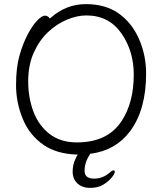

<svg xmlns="http://www.w3.org/2000/svg" viewBox="-20 -733 785 933"><path d="M193 -28Q124 -75 91 -154.5Q58 -234 58 -319Q58 -404 74.5 -462.5Q91 -521 114.5 -565.5Q138 -610 161 -633.5Q184 -657 197.5 -657Q211 -657 219 -647L222 -643L226 -646Q301 -713 397 -713Q493 -713 557 -667.5Q621 -622 655.5 -543.5Q690 -465 690 -375Q690 -200 612 -95Q542 -2 421 14H419Q391 54 391 97Q391 135 437 135Q480 135 514 105Q524 95 532 95Q538 95 538 102Q538 111 522.5 130Q507 149 481.5 164.5Q456 180 417.5 180Q379 180 356 158Q333 136 333 101.5Q333 67 347 39Q351 30 353 26L358 18H349Q255 14 193 -28ZM399 -658Q355 -658 305.5 -637.5Q256 -617 213.5 -577Q171 -537 144 -477Q117 -417 117 -337.5Q117 -258 142.5 -190.5Q168 -123 221 -82Q274 -41 354 -41Q501 -41 569 -142Q630 -232 630 -371Q630 -485 569.5 -571.5Q509 -658 399 -658Z"/></svg>

Font: Moon Stars Kai T Light
Style: Regular
Weight: 300
Designer: GuiWonder
Version: Version 1.101